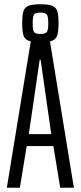

<svg xmlns="http://www.w3.org/2000/svg" viewBox="-20 -879 379 899"><path d="M326 0H262L230 -195H105L73 0H12L124 -685Q99 -691 91.5 -709Q84 -727 84 -770Q84 -808 89.5 -826Q95 -844 112.5 -851.5Q130 -859 169 -859Q208 -859 225.5 -851.5Q243 -844 248.5 -826Q254 -808 254 -770Q254 -727 246.5 -709Q239 -691 214 -685ZM133 -770Q133 -739 139 -729.5Q145 -720 169 -720Q193 -720 199.5 -729.5Q206 -739 206 -770Q206 -801 199.5 -810.5Q193 -820 169 -820Q145 -820 139 -810.5Q133 -801 133 -770ZM115 -251H220L170 -600H166Z"/></svg>

Font: Saira Ultra Condensed
Style: Regular
Weight: 400
Width: 1
Designer: Hector Gatti with collaboration of the Omnibus-Type team
Foundry: Omnibus-Type
Version: Version 1.001; ttfautohint (v1.8)